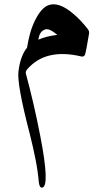

<svg xmlns="http://www.w3.org/2000/svg" viewBox="-20 -345 492 881"><path d="M104 -126Q109 -158 117.5 -189.5Q126 -221 140 -250Q169 -309 202 -321Q249 -339 316 -282Q334 -267 350 -250Q366 -233 381 -214Q390 -203 389 -193Q382 -150 377 -124.5Q372 -99 370 -94Q365 -83 353 -86Q188 -125 104 -26Q96 -16 99 -6Q135 126 165 280Q210 512 173 516Q161 517 158 490Q154 442 143 386Q132 330 116 267Q56 37 65 -20Q70 -58 80.5 -84.5Q91 -111 104 -126ZM156 -163Q174 -171 196 -176.5Q218 -182 243 -185Q206 -216 188 -210Q161 -202 156 -163Z"/></svg>

Font: Amiri
Style: Regular
Weight: 400
Designer: Khaled Hosny
Version: Version 0.114